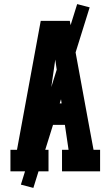

<svg xmlns="http://www.w3.org/2000/svg" viewBox="-20 -837 540 938"><path d="M31 0V-105H63L179 -735H321L411 -245L437 -105H469V0H283V-105H315L297 -227H203L185 -105H217V0ZM219 -332H281L258 -490Q256 -504 254 -518Q252 -532 250 -546Q248 -532 246 -518Q244 -504 242 -490ZM143 81 82 65 357 -817 418 -801Z"/></svg>

Font: Iosevka Slab Extrabold
Style: Regular
Weight: 800
Monospace: yes
Designer: Belleve Invis
Foundry: Belleve Invis
Version: Version 11.1.1; ttfautohint (v1.8.3)